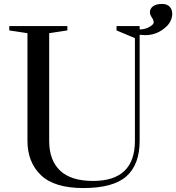

<svg xmlns="http://www.w3.org/2000/svg" viewBox="-20 -932 892 972"><path d="M852 -862Q852 -846 845 -829.5Q838 -813 825 -800Q778 -754 715 -754Q707 -754 687 -756V-219Q687 -99 620 -39.5Q553 20 402 20Q255 20 187 -45.5Q119 -111 119 -219V-764L27 -778V-800H321V-778L229 -764V-219Q229 -121 284 -68.5Q339 -16 451 -16Q663 -16 663 -219V-739L570 -778V-800H687V-783Q707 -783 724.5 -790Q742 -797 754 -809Q758 -813 758 -819Q758 -831 747 -846Q739 -859 739 -871Q739 -888 754.5 -900Q770 -912 800 -912Q826 -912 839 -898Q852 -884 852 -862Z"/></svg>

Font: Prata
Style: Regular
Weight: 400
Designer: Ivan Petrov
Foundry: Cyreal
Version: Version 2.000